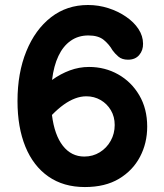

<svg xmlns="http://www.w3.org/2000/svg" viewBox="-20 -734 654 768"><path d="M319.5 14.2Q234 14.2 173.6 -27.9Q113.2 -70 81.6 -147.2Q50 -224.5 50 -329.5Q50 -442.5 85.4 -529.1Q120.8 -615.8 184 -664.9Q247.2 -714 332 -714Q374 -714 413.4 -701.4Q452.8 -688.8 484.2 -667.1Q515.8 -645.5 533.9 -617.9Q552 -590.2 552.2 -559.5Q552.8 -532.8 536.9 -514Q521 -495.2 492.2 -495.2Q468 -495.2 453.6 -507.6Q439.2 -520 429.8 -533.2Q417.2 -555.8 395.4 -574Q373.5 -592.2 333.5 -592.2Q293.2 -592.2 262.9 -571Q232.5 -549.8 213.8 -510.2Q195 -470.8 188.2 -414.2Q222.5 -438.8 259.6 -452.5Q296.8 -466.2 336 -466.2Q399.8 -466.2 452.6 -436.5Q505.5 -406.8 537.1 -353Q568.8 -299.2 568.8 -227.5Q568.8 -161.5 540 -106.8Q511.2 -52 456 -18.9Q400.8 14.2 319.5 14.2ZM187.8 -274.2Q197.8 -193.8 231.5 -150.8Q265.2 -107.8 317.2 -107.8Q351.5 -107.8 379.1 -124.9Q406.8 -142 422.8 -170.8Q438.8 -199.5 438.8 -234Q438.8 -267.2 423.5 -293.1Q408.2 -319 382.4 -333.9Q356.5 -348.8 325.5 -348.8Q303.2 -348.8 280.8 -340.4Q258.2 -332 235.2 -315.6Q212.2 -299.2 187.8 -274.2Z"/></svg>

Font: National Park
Style: Regular
Weight: 400
Designer: Andrea Herstowski, Ben Hoepner
Version: Version 1.009